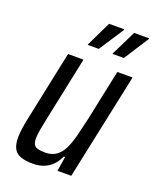

<svg xmlns="http://www.w3.org/2000/svg" viewBox="-134 -779 697 864"><g transform="rotate(20 214.5 -346.5)"><path d="M129 8Q91 8 68.5 -1Q46 -10 36.5 -30Q27 -50 27 -81Q27 -101 31 -127.5Q35 -154 42 -186L110 -510H184L121 -210Q113 -173 108.5 -147Q104 -121 104 -104Q104 -85 110 -75Q116 -65 129.5 -61.5Q143 -58 164 -58Q196 -58 217 -73Q238 -88 251 -114.5Q264 -141 273.5 -177.5Q283 -214 293 -258L346 -510H419L311 0H245L256 -70H250Q239 -46 223 -29Q207 -12 184 -2Q161 8 129 8ZM298 -579 299 -583 357 -701H429L428 -697L352 -579ZM179 -579 180 -583 237 -701H310L309 -697L232 -579Z"/></g></svg>

Font: Saira Condensed
Style: Italic
Weight: 400
Width: 3
Italic angle: -12°
Designer: Hector Gatti with collaboration of the Omnibus-Type team
Foundry: Omnibus-Type
Version: Version 1.100